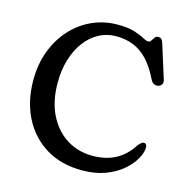

<svg xmlns="http://www.w3.org/2000/svg" viewBox="-108 -818 914 940"><g transform="rotate(15 349.5 -348.5)"><path d="M663.5 -171Q663.2 -145 645.1 -112.7Q627 -80.3 592.5 -50.4Q557.9 -20.5 506.8 -1.1Q455.7 18.2 388.8 18.2Q282.7 18.2 205.7 -28.9Q128.7 -76.1 86.8 -158.8Q45 -241.6 45 -348.3Q45 -427.2 69.9 -494.3Q94.8 -561.4 139.8 -611.4Q184.8 -661.3 245.2 -688.9Q305.6 -716.4 376.6 -716.4Q428 -716.4 459.9 -706.2Q491.9 -696 510.3 -685.7Q528.8 -675.3 538.7 -675.3Q547.7 -675.3 553.2 -684Q558.6 -692.6 564.8 -701.1Q570.9 -709.6 581.5 -709.6Q593.4 -709.6 599.1 -703.1Q604.8 -696.5 609.3 -680.8L662.2 -512.5Q666.3 -499 659.3 -489.2Q652.2 -479.4 638.8 -477.8Q628.2 -476.6 619 -481.9Q609.9 -487.3 604 -499.7Q575.6 -558.3 542.2 -593.4Q508.9 -628.5 469.2 -644Q429.5 -659.6 382.6 -659.6Q334.9 -659.6 294.9 -637.9Q254.9 -616.3 225.5 -576.9Q196.1 -537.6 179.8 -484Q163.5 -430.4 163.5 -366.8Q163.5 -272 197.4 -204.2Q231.2 -136.4 289.2 -100.2Q347.1 -63.9 419.6 -63.9Q488.9 -63.9 538.3 -91.2Q587.7 -118.5 620.2 -170.3Q629.8 -182.1 637.4 -187.2Q644.9 -192.3 651.6 -190.5Q657.5 -189.1 660.5 -183.9Q663.5 -178.6 663.5 -171Z"/></g></svg>

Font: Fraunces SuperSoft
Style: Regular
Weight: 900
Version: Version 1.000;[b76b70a41]